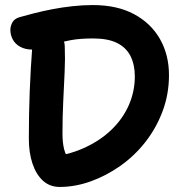

<svg xmlns="http://www.w3.org/2000/svg" viewBox="-20 -729 731 759"><path d="M216 10Q177 10 150 -14.5Q123 -39 108.5 -82Q94 -125 94 -181Q94 -279 97.5 -368.5Q101 -458 108 -550Q110 -581 124.5 -594Q139 -607 172 -607Q198 -607 217 -589Q236 -571 236 -545Q238 -498 235.5 -444Q233 -390 230 -329Q227 -268 227 -200Q227 -165 233.5 -139Q240 -113 260 -86L167 -107Q248 -115 312 -144Q376 -173 421 -216.5Q466 -260 489.5 -314Q513 -368 513 -427Q513 -473 496 -507Q479 -541 443 -559Q407 -577 348 -577Q297 -577 261 -570.5Q225 -564 198.5 -555Q172 -546 150.5 -539.5Q129 -533 108 -533Q80 -533 60 -544Q40 -555 30.5 -573Q21 -591 21 -611Q21 -626 29 -640.5Q37 -655 57 -661Q81 -668 114.5 -676.5Q148 -685 186.5 -692.5Q225 -700 266.5 -704.5Q308 -709 347 -709Q443 -709 510 -673Q577 -637 612.5 -574.5Q648 -512 648 -432Q648 -357 623 -290Q598 -223 555 -168Q512 -113 456 -73.5Q400 -34 338.5 -12Q277 10 216 10Z"/></svg>

Font: Shantell Sans SemiBold
Style: Regular
Weight: 600
Designer: Stephen Nixon, Anya Danilova, Shantell Martin
Foundry: Arrow Type
Version: Version 1.011;[c5ecc13dd]